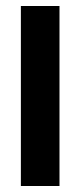

<svg xmlns="http://www.w3.org/2000/svg" viewBox="-20 -620 268 640"><path d="M49.6 0V-600H178.3V0Z"/></svg>

Font: Big Shoulders Stencil Text SC Thin
Style: Regular
Weight: 100
Designer: Patric King
Foundry: XO Type Co
Version: Version 2.001